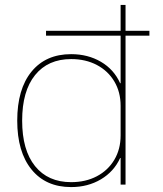

<svg xmlns="http://www.w3.org/2000/svg" viewBox="-20 -750 662 780"><path d="M167 -605V-625H587V-605ZM269 10Q166 10 108 -61.5Q50 -133 50 -260Q50 -388 108 -459Q166 -530 269 -530Q337 -530 390 -499Q443 -468 468 -412H470V-730H490V0H470V-108H468Q443 -53 390 -21.5Q337 10 269 10ZM269 -10Q328 -10 373.5 -34Q419 -58 444.5 -101Q470 -144 470 -200V-320Q470 -376 444.5 -419Q419 -462 373.5 -486Q328 -510 269 -510Q175 -510 122.5 -445Q70 -380 70 -260Q70 -140 122.5 -75Q175 -10 269 -10Z"/></svg>

Font: M PLUS 1 Thin
Style: Regular
Weight: 100
Designer: Coji Morishita
Foundry: UNDERFOREST DESIGN
Version: Version 1.001